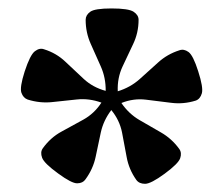

<svg xmlns="http://www.w3.org/2000/svg" viewBox="-20 -788 540 464"><path d="M309.6 -353Q291.5 -378.4 286.1 -408.4Q280.8 -438.5 274.9 -468Q269 -497.6 249 -522Q230 -497.1 223.6 -467.8Q217.3 -438.5 211.2 -409.2Q205.1 -379.9 186.5 -354.5Q180.2 -345.2 166.7 -345Q153.3 -344.7 120.6 -368.7Q86.9 -393.1 81.8 -406.7Q76.7 -420.4 83.5 -429.7Q102.1 -455.6 128.7 -470Q155.3 -484.4 181.6 -499Q208 -513.7 225.1 -540Q195.3 -550.8 165.5 -547.6Q135.7 -544.4 106.2 -541.3Q76.7 -538.1 46.9 -547.4Q36.1 -551.3 31.7 -564Q27.3 -576.7 39.6 -615.2Q52.7 -655.3 64.2 -664.1Q75.7 -672.9 86.4 -668.9Q116.2 -659.7 138.2 -638.7Q160.2 -617.7 182.4 -597.2Q204.6 -576.7 235.4 -568.4Q235.8 -600.1 223.6 -627.4Q211.4 -654.8 199.2 -682.1Q187 -709.5 187 -740.2Q187 -751.5 198 -759.5Q209 -767.6 249.5 -767.6Q291 -767.6 303 -759.5Q314.9 -751.5 314.9 -740.2Q314.9 -709 301.8 -681.6Q288.6 -654.3 275.9 -626.7Q263.2 -599.1 264.6 -567.4Q294.9 -576.7 317.4 -596.7Q339.8 -616.7 362.1 -637Q384.3 -657.2 413.6 -666.5Q424.3 -670.4 435.5 -662.4Q446.8 -654.3 459 -615.7Q471.7 -576.2 467.8 -562.5Q463.9 -548.8 453.1 -544.9Q423.3 -535.6 393.1 -539.6Q362.8 -543.5 332.8 -547.1Q302.7 -550.8 273.4 -539.1Q291 -513.2 316.9 -498Q342.8 -482.9 368.9 -468Q395 -453.1 413.1 -428.2Q419.9 -418.9 415.5 -405.8Q411.1 -392.6 377.9 -368.2Q344.7 -343.8 330.6 -343.8Q316.4 -343.8 309.6 -353Z"/></svg>

Font: Dai Banna SIL
Style: Bold
Weight: 700
Designer: Victor Gaultney
Foundry: SIL International
Version: Version 4.000